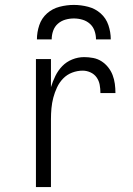

<svg xmlns="http://www.w3.org/2000/svg" viewBox="-20 -760 540 780"><path d="M126 0V-520H187V-406Q194 -429 205 -451.5Q216 -474 233 -491.5Q250 -509 273.5 -518.5Q297 -528 322 -528Q340 -528 358.5 -524.5Q377 -521 392.5 -511Q408 -501 419.5 -486.5Q431 -472 437.5 -455Q444 -438 446.5 -419.5Q449 -401 449 -382H388Q388 -399 385 -415.5Q382 -432 372.5 -445.5Q363 -459 347.5 -466Q332 -473 316 -473Q294 -473 273 -465Q252 -457 236.5 -441Q221 -425 211.5 -404.5Q202 -384 196.5 -363Q191 -342 189 -320Q187 -298 187 -276V0ZM130 -600Q130 -629 139.5 -657.5Q149 -686 171 -705.5Q193 -725 222 -732.5Q251 -740 280 -740Q309 -740 338 -732.5Q367 -725 389 -705.5Q411 -686 420.5 -657.5Q430 -629 430 -600H370Q370 -618 364 -635Q358 -652 345 -663.5Q332 -675 315 -680Q298 -685 280 -685Q262 -685 245 -680Q228 -675 215 -663.5Q202 -652 196 -635Q190 -618 190 -600Z"/></svg>

Font: Iosevka SS18 Light
Style: Regular
Weight: 300
Monospace: yes
Designer: Belleve Invis
Foundry: Belleve Invis
Version: Version 25.1.1; ttfautohint (v1.8.4)